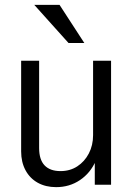

<svg xmlns="http://www.w3.org/2000/svg" viewBox="-20 -760 549 790"><path d="M211 10Q168 10 135.5 -8Q103 -26 85 -59.5Q67 -93 67 -137V-510H141V-151Q141 -103 163.5 -79.5Q186 -56 229 -56Q268 -56 298 -75.5Q328 -95 345.5 -128.5Q363 -162 363 -204L374 -98Q352 -48 309 -19Q266 10 211 10ZM370 0V-105H363V-510H437V0ZM262 -583 121 -740H225L327 -583Z"/></svg>

Font: Instrument Sans SemiCondensed
Style: Regular
Weight: 400
Width: 4
Designer: Rodrigo Fuenzalida
Foundry: fragTYPE
Version: Version 1.000;gftools[0.9.28]